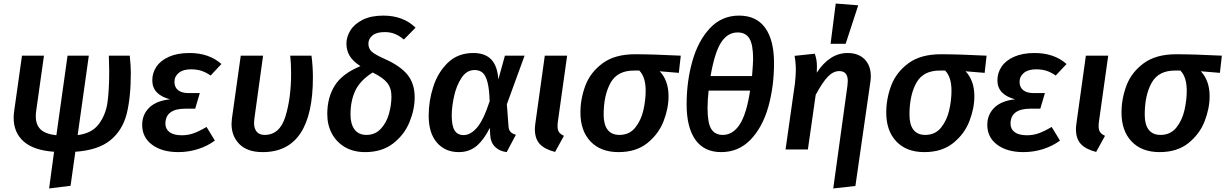

<svg xmlns="http://www.w3.org/2000/svg" viewBox="-20 -843 6912 1083"><path d="M405 13 378 205 257 220 285 13Q170 5 113.5 -45Q57 -95 57 -179Q57 -198 60 -217L104 -529H228L184 -217Q182 -206 182 -186Q182 -139 209 -113Q236 -87 298 -80L361 -529H481L418 -81Q499 -91 538 -144Q577 -197 586.5 -266.5Q596 -336 596 -442Q596 -475 594 -529H712Q718 -467 718 -435Q718 -293 694.5 -200.5Q671 -108 602.5 -52Q534 4 405 13Z M782 -139Q782 -196 821 -235Q860 -274 939 -283Q839 -309 839 -390Q839 -432 862.5 -467Q886 -502 933.5 -523Q981 -544 1049 -544Q1159 -544 1229 -482L1168 -417Q1142 -435 1116.5 -443.5Q1091 -452 1057 -452Q1013 -452 988.5 -432Q964 -412 964 -381Q964 -351 984.5 -334.5Q1005 -318 1042 -318H1107L1081 -230H1026Q913 -230 913 -145Q913 -115 936.5 -97.5Q960 -80 1006 -80Q1040 -80 1071.5 -91Q1103 -102 1145 -127L1192 -50Q1150 -19 1096.5 -2Q1043 15 986 15Q894 15 838 -26.5Q782 -68 782 -139Z M1745 -407Q1745 15 1462 15Q1375 15 1330.5 -30Q1286 -75 1286 -144Q1286 -153 1288 -173L1338 -529H1464L1415 -175Q1413 -157 1413 -150Q1413 -118 1428 -100Q1443 -82 1473 -82Q1558 -82 1590 -186Q1622 -290 1622 -428Q1622 -487 1617 -529H1737Q1745 -467 1745 -407Z M2324 -687 2258 -620Q2232 -642 2206.5 -652Q2181 -662 2150 -662Q2104 -662 2081 -643Q2058 -624 2058 -597Q2058 -569 2076.5 -552Q2095 -535 2151 -510Q2237 -472 2278 -422Q2319 -372 2319 -294Q2319 -225 2289.5 -153.5Q2260 -82 2197 -33.5Q2134 15 2040 15Q1974 15 1926 -13Q1878 -41 1852 -89.5Q1826 -138 1826 -200Q1826 -293 1868.5 -360.5Q1911 -428 2013 -470Q1970 -498 1952 -528.5Q1934 -559 1934 -597Q1934 -635 1956.5 -671.5Q1979 -708 2026 -731.5Q2073 -755 2142 -755Q2254 -755 2324 -687ZM1957 -197Q1957 -143 1980 -112.5Q2003 -82 2047 -82Q2096 -82 2128 -116.5Q2160 -151 2174 -201Q2188 -251 2188 -299Q2188 -346 2164 -376Q2140 -406 2082 -434Q2011 -389 1984 -331.5Q1957 -274 1957 -197Z M2791 -395 2828 -529H2939L2839 -255L2848 -135Q2849 -112 2858.5 -100.5Q2868 -89 2890 -83L2838 15Q2797 10 2772 -15Q2747 -40 2745 -82L2743 -122Q2710 -55 2668.5 -20Q2627 15 2568 15Q2491 15 2444.5 -38.5Q2398 -92 2398 -191Q2398 -273 2424 -354Q2450 -435 2506.5 -489.5Q2563 -544 2650 -544Q2716 -544 2751 -507.5Q2786 -471 2791 -395ZM2528 -192Q2528 -133 2544.5 -107Q2561 -81 2595 -81Q2634 -81 2670.5 -123Q2707 -165 2742 -272Q2740 -340 2730 -378.5Q2720 -417 2702.5 -432.5Q2685 -448 2657 -448Q2612 -448 2583 -403.5Q2554 -359 2541 -299Q2528 -239 2528 -192Z M3127 -159Q3125 -148 3125 -131Q3125 -110 3133 -98Q3141 -86 3161 -77L3111 14Q3052 -1 3024.5 -31Q2997 -61 2997 -114Q2997 -130 3000 -149L3053 -529H3179Z M3254 -208Q3254 -286 3282 -360.5Q3310 -435 3379 -486Q3448 -537 3562 -537Q3660 -537 3820 -529L3809 -432L3701 -441Q3724 -418 3737.5 -382.5Q3751 -347 3751 -300Q3751 -232 3723 -159.5Q3695 -87 3631.5 -36Q3568 15 3469 15Q3368 15 3311 -45Q3254 -105 3254 -208ZM3622 -331Q3622 -409 3586 -445H3558Q3463 -446 3424 -376Q3385 -306 3385 -196Q3385 -140 3407.5 -111Q3430 -82 3474 -82Q3530 -82 3563 -123Q3596 -164 3609 -221Q3622 -278 3622 -331Z M4346 -487Q4346 -354 4313.5 -239.5Q4281 -125 4213.5 -55Q4146 15 4048 15Q3952 15 3902.5 -54.5Q3853 -124 3853 -254Q3853 -384 3885.5 -498.5Q3918 -613 3984.5 -684Q4051 -755 4149 -755Q4246 -755 4296 -686Q4346 -617 4346 -487ZM3988 -414H4222Q4228 -488 4228 -510Q4228 -592 4207 -626Q4186 -660 4141 -660Q4084 -660 4047.5 -603.5Q4011 -547 3988 -414ZM3977 -332Q3971 -277 3971 -233Q3971 -149 3992 -115.5Q4013 -82 4057 -82Q4114 -82 4152.5 -141Q4191 -200 4211 -332Z M4760 -359Q4762 -379 4762 -386Q4762 -442 4714 -442Q4681 -442 4651 -412Q4621 -382 4581 -308L4537 0H4411L4464 -373Q4469 -420 4469 -448Q4469 -488 4462 -528L4576 -540Q4582 -522 4585 -506Q4588 -490 4588 -465Q4588 -445 4587 -433Q4660 -544 4761 -544Q4822 -544 4857 -508.5Q4892 -473 4892 -412Q4892 -396 4889 -378L4805 206L4680 220ZM4821 -813 4750 -596H4665L4694 -823Z M4979 -208Q4979 -286 5007 -360.5Q5035 -435 5104 -486Q5173 -537 5287 -537Q5385 -537 5545 -529L5534 -432L5426 -441Q5449 -418 5462.5 -382.5Q5476 -347 5476 -300Q5476 -232 5448 -159.5Q5420 -87 5356.5 -36Q5293 15 5194 15Q5093 15 5036 -45Q4979 -105 4979 -208ZM5347 -331Q5347 -409 5311 -445H5283Q5188 -446 5149 -376Q5110 -306 5110 -196Q5110 -140 5132.5 -111Q5155 -82 5199 -82Q5255 -82 5288 -123Q5321 -164 5334 -221Q5347 -278 5347 -331Z M5549 -139Q5549 -196 5588 -235Q5627 -274 5706 -283Q5606 -309 5606 -390Q5606 -432 5629.5 -467Q5653 -502 5700.5 -523Q5748 -544 5816 -544Q5926 -544 5996 -482L5935 -417Q5909 -435 5883.5 -443.5Q5858 -452 5824 -452Q5780 -452 5755.5 -432Q5731 -412 5731 -381Q5731 -351 5751.5 -334.5Q5772 -318 5809 -318H5874L5848 -230H5793Q5680 -230 5680 -145Q5680 -115 5703.5 -97.5Q5727 -80 5773 -80Q5807 -80 5838.5 -91Q5870 -102 5912 -127L5959 -50Q5917 -19 5863.5 -2Q5810 15 5753 15Q5661 15 5605 -26.5Q5549 -68 5549 -139Z M6179 -159Q6177 -148 6177 -131Q6177 -110 6185 -98Q6193 -86 6213 -77L6163 14Q6104 -1 6076.5 -31Q6049 -61 6049 -114Q6049 -130 6052 -149L6105 -529H6231Z M6306 -208Q6306 -286 6334 -360.5Q6362 -435 6431 -486Q6500 -537 6614 -537Q6712 -537 6872 -529L6861 -432L6753 -441Q6776 -418 6789.5 -382.5Q6803 -347 6803 -300Q6803 -232 6775 -159.5Q6747 -87 6683.5 -36Q6620 15 6521 15Q6420 15 6363 -45Q6306 -105 6306 -208ZM6674 -331Q6674 -409 6638 -445H6610Q6515 -446 6476 -376Q6437 -306 6437 -196Q6437 -140 6459.5 -111Q6482 -82 6526 -82Q6582 -82 6615 -123Q6648 -164 6661 -221Q6674 -278 6674 -331Z"/></svg>

Font: FiraGO Medium
Style: Italic
Weight: 500
Italic angle: -8°
Designer: bBox Type GmbH
Foundry: bBox Type GmbH
Version: Version 1.001